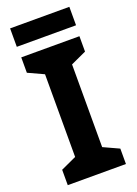

<svg xmlns="http://www.w3.org/2000/svg" viewBox="-164 -943 717 1008"><g transform="rotate(-20 194.5 -438.5)"><path d="M357 0H32V-86L119 -126V-588L32 -628V-714H357V-628L270 -588V-126L357 -86ZM360 -877V-774H29V-877Z"/></g></svg>

Font: Noto Sans Ethiopic
Style: Bold
Weight: 700
Designer: Monotype Design Team
Foundry: Monotype Imaging Inc.
Version: Version 2.102; ttfautohint (v1.8.4.7-5d5b)